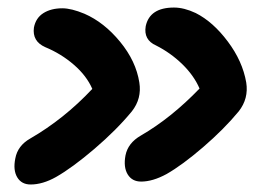

<svg xmlns="http://www.w3.org/2000/svg" viewBox="-20 -551 704 514"><path d="M357.9 -64.9Q333.5 -64.9 321.8 -84.2Q310.1 -103.5 315.9 -134.8Q322.3 -168 356.9 -188Q438 -234.9 514.2 -314Q499 -349.1 467.8 -379.4Q436.5 -409.7 397.9 -429.2Q363.8 -444.3 370.1 -481Q380.9 -530.8 445.8 -530.8Q472.7 -530.8 503.9 -516.1Q550.3 -492.7 589.8 -439.9Q629.4 -387.2 639.2 -330.1Q646 -287.1 619.1 -252.9Q579.6 -205.1 523.7 -157Q467.8 -108.9 425.8 -85Q388.7 -64.9 357.9 -64.9ZM62 -57.1Q37.6 -57.1 26.1 -76.4Q14.6 -95.7 21 -127Q27.3 -161.1 61 -180.2Q151.4 -232.4 227.1 -313Q211.9 -348.1 177.7 -377.7Q143.6 -407.2 101.1 -424.8Q65.9 -440.4 70.8 -477.1Q75.7 -502.9 96.2 -515.9Q116.7 -528.8 147 -528.8Q170.9 -528.8 206.1 -514.2Q258.8 -491.2 301.5 -439.2Q344.2 -387.2 353 -330.1Q359.9 -287.1 333 -252.9Q292 -203.1 232.9 -152.6Q173.8 -102.1 129.9 -77.1Q94.2 -57.1 62 -57.1Z"/></svg>

Font: Shantell Sans Bouncy
Style: Italic
Weight: 600
Italic angle: -11.31°
Designer: Stephen Nixon, Anya Danilova, Shantell Martin
Foundry: Arrow Type
Version: Version 1.006;[9816181b4]